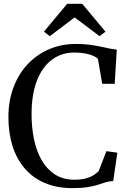

<svg xmlns="http://www.w3.org/2000/svg" viewBox="-20 -985 683 1016"><path d="M364 10.5Q281 10.5 217.5 -16.5Q154 -43.5 111 -93.5Q68 -143.5 46.2 -212.5Q24.5 -281.5 24.5 -365.5Q24.5 -451.5 51.2 -522.5Q78 -593.5 126.2 -645Q174.5 -696.5 239.8 -724.5Q305 -752.5 382 -752.5Q420 -752.5 451.8 -748.5Q483.5 -744.5 509.8 -738.8Q536 -733 558 -728.5Q580 -724 598 -722.5L587 -541.5H521L498 -673.5Q490.5 -682 473.8 -689.5Q457 -697 431.8 -702Q406.5 -707 373 -707Q306 -707 255 -669.2Q204 -631.5 175.5 -558.5Q147 -485.5 147 -380Q147 -311 159.8 -248.8Q172.5 -186.5 200 -138.2Q227.5 -90 270.5 -62Q313.5 -34 374 -34Q409.5 -34 434 -40.8Q458.5 -47.5 474.5 -57.8Q490.5 -68 502 -79L543 -185L601 -177L579 -27Q558 -26.5 539.2 -20.5Q520.5 -14.5 498 -7.2Q475.5 0 443.5 5.2Q411.5 10.5 364 10.5ZM243.5 -793.5 212.5 -817.5 335.5 -965H415L538 -817.5L507 -793.5L375 -893Z"/></svg>

Font: Merriweather 60pt
Style: Regular
Weight: 400
Version: Version 2.100